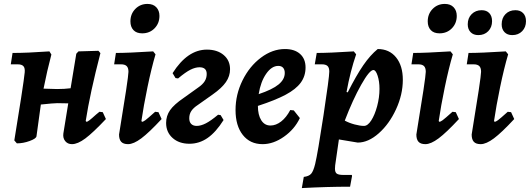

<svg xmlns="http://www.w3.org/2000/svg" viewBox="-20 -723 2702 979"><path d="M520 -116Q454 -46 415 -17Q376 12 347 12Q325 12 312.5 -3.5Q300 -19 303 -42L328 -196L272 -197Q254 -197 188 -190V-188L166 -28Q164 -16 131 -4Q98 8 66 8L53 -7Q71 -115 87.5 -222.5Q104 -330 106 -354Q108 -376 99.5 -385.5Q91 -395 70 -395H35L44 -453Q118 -453 232 -461L242 -445Q220 -362 202 -271Q248 -269 271 -269Q309 -269 340 -273L369 -449L380 -461L482 -464L492 -452Q439 -248 417 -106L421 -102Q426 -102 437 -110.5Q448 -119 470 -139L487 -153L504 -151Z M771 -153 788 -151 804 -116Q740 -47 700.5 -17.5Q661 12 633 12Q609 12 598 0Q587 -12 587 -37Q635 -328 635 -357Q635 -377 626 -386Q617 -395 597 -395H562L571 -453Q633 -453 761 -461L773 -446Q752 -375 732 -278.5Q712 -182 701 -106L704 -102Q710 -102 721 -110Q732 -118 771 -153ZM645 -614Q645 -652 670 -677.5Q695 -703 732 -703Q761 -703 777 -686Q793 -669 793 -642Q793 -604 768 -578.5Q743 -553 705 -553Q676 -553 660.5 -569.5Q645 -586 645 -614Z M1105 -136 1120 -111Q1081 -49 1038.5 -19.5Q996 10 946 10Q893 10 860 -19.5Q827 -49 827 -96Q827 -132 847 -161Q867 -190 917 -224L991 -277Q1013 -292 1023.5 -308.5Q1034 -325 1034 -346Q1034 -380 997 -380Q976 -380 951 -367.5Q926 -355 888 -323L875 -325L860 -350Q936 -470 1035 -470Q1088 -470 1120.5 -442.5Q1153 -415 1153 -370Q1153 -335 1132 -304.5Q1111 -274 1064 -241L989 -188Q966 -173 955.5 -157Q945 -141 945 -120Q945 -101 955 -91Q965 -81 983 -81Q1004 -81 1029.5 -94Q1055 -107 1092 -138Z M1295 -183Q1295 -137 1312 -110Q1329 -83 1359 -83Q1387 -83 1413.5 -103.5Q1440 -124 1460 -162L1478 -160L1509 -121Q1482 -64 1428 -26Q1374 12 1319 12Q1255 12 1218 -35Q1181 -82 1181 -162Q1181 -241 1216.5 -313Q1252 -385 1310.5 -429Q1369 -473 1433 -473Q1482 -473 1510 -448Q1538 -423 1538 -379Q1538 -335 1513.5 -301.5Q1489 -268 1436.5 -240Q1384 -212 1295 -183ZM1299 -243Q1368 -266 1400 -292Q1432 -318 1432 -351Q1432 -368 1423.5 -377.5Q1415 -387 1399 -387Q1365 -387 1337 -346.5Q1309 -306 1299 -243Z M1587 113Q1600 59 1629.5 -135Q1659 -329 1659 -358Q1659 -378 1650 -386.5Q1641 -395 1621 -395H1585L1595 -453Q1658 -453 1784 -461L1796 -446Q1766 -359 1747 -254L1753 -252Q1797 -339 1832.5 -390.5Q1868 -442 1906 -473Q1965 -473 1999.5 -430.5Q2034 -388 2034 -316Q2034 -241 1999.5 -166Q1965 -91 1911.5 -43.5Q1858 4 1804 4L1708 -12L1689 120Q1688 126 1688 137Q1688 156 1697.5 162.5Q1707 169 1731 169H1774L1775 175L1765 229Q1647 229 1519 236L1529 179Q1555 176 1566.5 163Q1578 150 1587 113ZM1738 -108Q1760 -96 1788 -88.5Q1816 -81 1836 -81Q1855 -81 1873 -109Q1891 -137 1903 -181.5Q1915 -226 1915 -270Q1915 -308 1905.5 -337Q1896 -366 1884 -366Q1864 -366 1821.5 -290.5Q1779 -215 1738 -108Z M2287 -153 2304 -151 2320 -116Q2256 -47 2216.5 -17.5Q2177 12 2149 12Q2125 12 2114 0Q2103 -12 2103 -37Q2151 -328 2151 -357Q2151 -377 2142 -386Q2133 -395 2113 -395H2078L2087 -453Q2149 -453 2277 -461L2289 -446Q2268 -375 2248 -278.5Q2228 -182 2217 -106L2220 -102Q2226 -102 2237 -110Q2248 -118 2287 -153ZM2161 -614Q2161 -652 2186 -677.5Q2211 -703 2248 -703Q2277 -703 2293 -686Q2309 -669 2309 -642Q2309 -604 2284 -578.5Q2259 -553 2221 -553Q2192 -553 2176.5 -569.5Q2161 -586 2161 -614Z M2569 -153 2586 -151 2602 -116Q2538 -47 2498.5 -17.5Q2459 12 2431 12Q2407 12 2396 0Q2385 -12 2385 -37Q2433 -328 2433 -357Q2433 -377 2424 -386Q2415 -395 2395 -395H2360L2369 -453Q2431 -453 2559 -461L2571 -446Q2550 -375 2530 -278.5Q2510 -182 2499 -106L2502 -102Q2508 -102 2519 -110Q2530 -118 2569 -153ZM2365 -599Q2365 -631 2385 -651Q2405 -671 2436 -671Q2461 -671 2475 -656Q2489 -641 2489 -615Q2489 -584 2469.5 -564Q2450 -544 2419 -544Q2394 -544 2379.5 -559Q2365 -574 2365 -599ZM2538 -599Q2538 -631 2557.5 -651Q2577 -671 2608 -671Q2633 -671 2647.5 -656Q2662 -641 2662 -615Q2662 -584 2642.5 -564Q2623 -544 2592 -544Q2567 -544 2552.5 -559Q2538 -574 2538 -599Z"/></svg>

Font: Alegreya
Style: Bold Italic
Weight: 700
Italic angle: -7°
Designer: Juan Pablo del Peral
Foundry: Huerta Tipografica
Version: Version 2.007; ttfautohint (v1.6)